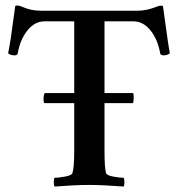

<svg xmlns="http://www.w3.org/2000/svg" viewBox="-20 -682 654 706"><path d="M468.8 -302.7H143.6Q141.6 -302.7 140.6 -310.1Q139.6 -317.4 140.6 -326.7Q141.6 -335.9 144.5 -339.8H468.8Q471.7 -339.8 471.7 -324.7Q471.7 -309.6 468.8 -302.7ZM483.4 -642.6Q502.9 -642.6 519 -646Q535.2 -649.4 547.4 -654.3Q559.6 -659.2 563.5 -660.2Q573.2 -662.1 579.1 -660.2Q599.6 -508.8 604.5 -486.3Q596.7 -478.5 581.1 -478.5Q572.3 -478.5 569.3 -484.4Q560.5 -536.1 533.7 -569.8Q506.8 -603.5 470.7 -603.5H364.3V-127Q364.3 -62.5 370.1 -44.9Q373 -37.1 396.5 -32.7Q419.9 -28.3 434.6 -28.3Q437.5 -23.4 437.5 -11.7Q437.5 0 434.6 3.9Q356.4 -2 307.6 -2Q258.8 -2 180.7 3.9Q177.7 -1 177.7 -12.7Q177.7 -24.4 180.7 -28.3Q195.3 -28.3 219.2 -32.7Q243.2 -37.1 246.1 -44.9Q252.9 -65.4 252.9 -127V-603.5H143.6Q107.4 -603.5 80.6 -569.8Q53.7 -536.1 44.9 -484.4Q42 -478.5 34.2 -478.5Q17.6 -478.5 9.8 -486.3Q17.6 -519.5 36.1 -660.2Q43 -663.1 52.7 -660.2Q56.6 -659.2 68.4 -654.3Q80.1 -649.4 95.7 -646Q111.3 -642.6 130.9 -642.6Z"/></svg>

Font: Crimson
Style: Semibold
Weight: 600
Version: Version 0.8